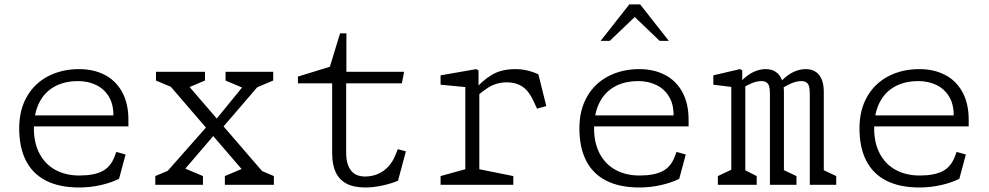

<svg xmlns="http://www.w3.org/2000/svg" viewBox="-20 -818 4380 850"><path d="M65 -250Q65 -330.5 98.8 -389.8Q132.5 -449 193 -480.5Q253.5 -512 331 -512Q393.5 -512 442.8 -487Q492 -462 520.2 -411.5Q548.5 -361 548.5 -287V-258.5H107.5V-307H506L482 -288V-309.5Q482 -358 461 -391.8Q440 -425.5 404.5 -442.2Q369 -459 326.5 -459Q264 -459 219.8 -433.8Q175.5 -408.5 152.8 -361.5Q130 -314.5 130 -250Q130 -184 155.5 -136.8Q181 -89.5 226.5 -65.2Q272 -41 331 -41Q395.5 -41 432.8 -60Q470 -79 487.5 -125.5L495 -145.5L536 -134L507 -26.5Q475 -10 427.8 1Q380.5 12 330.5 12Q243.5 12 184.2 -18Q125 -48 95 -106.5Q65 -165 65 -250Z M975.5 -38.5 1066.5 -77 1076 -39 712.5 -461.5 761.5 -423 670.5 -461.5V-500H887.5V-461.5L796.5 -423L794.5 -461.5L1159 -39L1101.5 -77L1192.5 -38.5V0H975.5ZM667.5 -38.5 758.5 -77 709.5 -47 914.5 -279 938 -232 779.5 -47 787.5 -77 878.5 -38.5V0H667.5ZM932.5 -284.5 1077 -461.5 1069.5 -423 978.5 -461.5V-500H1189.5V-461.5L1098.5 -423L1144.5 -461.5L953.5 -239.5Z M1450.5 -140V-461.5L1473 -449H1299V-479L1453.5 -526.5L1428.5 -483.5L1485.5 -670.5H1513.5V-486.5L1491 -500H1769L1759 -449H1491L1512.5 -461.5V-141Q1512.5 -91 1533.8 -63.5Q1555 -36 1598.5 -36.5Q1628 -37 1653.8 -48.2Q1679.5 -59.5 1699 -80.5Q1718.5 -101.5 1730 -130L1741 -157.5L1777 -148L1742 -18Q1713 -5.5 1673.2 3.2Q1633.5 12 1597 12Q1546.5 12 1514.2 -5Q1482 -22 1466.2 -55.5Q1450.5 -89 1450.5 -140Z M1930.5 -38.5 2051.5 -72 2040 -45V-457.5L2062 -430.5L1930.5 -443V-484.5L2088.5 -512L2098.5 -506V-426.5L2102 -419.5V-40L2086.5 -72L2252.5 -38.5V0H1930.5ZM2226.5 -453.5H2225Q2179 -453.5 2143.5 -431.5Q2108 -409.5 2076 -377L2075.5 -376.5V-414.5Q2112 -458.5 2155 -485.2Q2198 -512 2261 -512Q2288.5 -512 2313.5 -506.2Q2338.5 -500.5 2363.5 -489L2398.5 -348.5L2357.5 -337L2341.5 -371.5Q2322 -414.5 2293.8 -433.8Q2265.5 -453 2226.5 -453.5Z M2545 -250Q2545 -330.5 2578.8 -389.8Q2612.5 -449 2673 -480.5Q2733.5 -512 2811 -512Q2873.5 -512 2922.8 -487Q2972 -462 3000.2 -411.5Q3028.5 -361 3028.5 -287V-258.5H2587.5V-307H2986L2962 -288V-309.5Q2962 -358 2941 -391.8Q2920 -425.5 2884.5 -442.2Q2849 -459 2806.5 -459Q2744 -459 2699.8 -433.8Q2655.5 -408.5 2632.8 -361.5Q2610 -314.5 2610 -250Q2610 -184 2635.5 -136.8Q2661 -89.5 2706.5 -65.2Q2752 -41 2811 -41Q2875.5 -41 2912.8 -60Q2950 -79 2967.5 -125.5L2975 -145.5L3016 -134L2987 -26.5Q2955 -10 2907.8 1Q2860.5 12 2810.5 12Q2723.5 12 2664.2 -18Q2605 -48 2575 -106.5Q2545 -165 2545 -250ZM2766 -798.5H2814L2941 -637H2900.5L2776 -756H2804L2679.5 -637H2639Z M3349.5 -459Q3328 -459 3300.8 -446.5Q3273.5 -434 3250.5 -417V-444.5Q3265.5 -465 3285 -480.2Q3304.5 -495.5 3326.2 -503.8Q3348 -512 3370 -512Q3396 -512 3414 -500Q3432 -488 3441.2 -465.5Q3450.5 -443 3450.5 -411.5V-40L3435 -72L3506 -38.5V0H3388.5V-404Q3388.5 -424.5 3385 -436.2Q3381.5 -448 3373 -453.5Q3364.5 -459 3349.5 -459ZM3526 -459Q3504.5 -459 3477.8 -446.5Q3451 -434 3427.5 -417V-444.5Q3442.5 -465 3462 -480.2Q3481.5 -495.5 3503.2 -503.8Q3525 -512 3547 -512Q3586 -512 3606.5 -485.8Q3627 -459.5 3627 -411.5V-40L3611 -72L3682 -38.5V0H3565V-404Q3565 -424.5 3561.5 -436.2Q3558 -448 3549.5 -453.5Q3541 -459 3526 -459ZM3158 -38.5 3229 -72 3217.5 -45V-457.5L3239.5 -430.5L3138 -443V-484.5L3256 -512L3266 -507V-446.5L3279.5 -439.5V-40L3264 -72L3330 -38.5V0H3158Z M3785 -250Q3785 -330.5 3818.8 -389.8Q3852.5 -449 3913 -480.5Q3973.5 -512 4051 -512Q4113.5 -512 4162.8 -487Q4212 -462 4240.2 -411.5Q4268.5 -361 4268.5 -287V-258.5H3827.5V-307H4226L4202 -288V-309.5Q4202 -358 4181 -391.8Q4160 -425.5 4124.5 -442.2Q4089 -459 4046.5 -459Q3984 -459 3939.8 -433.8Q3895.5 -408.5 3872.8 -361.5Q3850 -314.5 3850 -250Q3850 -184 3875.5 -136.8Q3901 -89.5 3946.5 -65.2Q3992 -41 4051 -41Q4115.5 -41 4152.8 -60Q4190 -79 4207.5 -125.5L4215 -145.5L4256 -134L4227 -26.5Q4195 -10 4147.8 1Q4100.5 12 4050.5 12Q3963.5 12 3904.2 -18Q3845 -48 3815 -106.5Q3785 -165 3785 -250Z"/></svg>

Font: Monaspace Xenon Var
Style: Regular
Weight: 400
Designer: Riley Cran and the Lettermatic Team
Version: Version 1.000 (Monaspace Xenon Var)